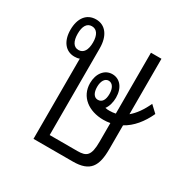

<svg xmlns="http://www.w3.org/2000/svg" viewBox="-132 -674 776 792"><g transform="rotate(30 256.0 -278.0)"><path d="M338 -212C349 -212 359 -213 370 -215V-126C370 -59 353 -47 310 -47H178V-460C178 -520 150 -556 106 -556C61 -556 35 -521 35 -466C35 -412 62 -378 104 -378C113 -378 121 -379 128 -382V0H315C398 0 420 -39 420 -121V-233C459 -254 490 -292 512 -340L480 -370C463 -333 443 -305 420 -286V-550H370V-260C361 -258 351 -257 342 -257C335 -257 328 -257 321 -259C332 -273 338 -295 338 -317C338 -364 313 -394 277 -394C240 -394 215 -361 215 -316C215 -251 268 -212 338 -212ZM105 -410C81 -410 69 -432 69 -467C69 -502 81 -523 105 -523C129 -523 142 -502 142 -467C142 -431 129 -410 105 -410ZM277 -272C259 -272 248 -289 248 -317C248 -344 259 -363 277 -363C296 -363 307 -344 307 -317C307 -289 297 -272 277 -272Z"/></g></svg>

Font: Noto Sans Thai Looped ExtraCondensed Light
Style: Regular
Weight: 300
Width: 2
Designer: Sasikarn Vongin, Ben Mitchell
Foundry: The Fontpad Ltd
Version: Version 1.001